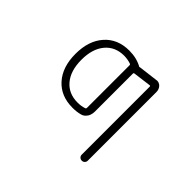

<svg xmlns="http://www.w3.org/2000/svg" viewBox="-148 -828 1295 1295"><g transform="rotate(45 500.0 -180.0)"><path d="M442.4 -60.5Q477.5 -60.5 505.9 -70.3Q512.7 -72.3 512.7 -80.1V-486.3Q512.7 -494.1 505.9 -496.1Q477.5 -505.9 442.4 -506.8Q356.4 -506.8 306.6 -447.3Q256.8 -387.7 256.8 -283.7Q256.8 -179.7 306.6 -120.1Q356.4 -60.5 442.4 -60.5ZM710.9 -543.9Q714.8 -544.9 717.8 -544.9Q737.3 -544.9 752 -530.3Q768.6 -512.7 768.6 -487.3V168Q768.6 179.7 760.3 188Q752 196.3 739.7 196.3Q727.5 196.3 719.2 188Q710.9 179.7 710.9 168V-480.5Q710.9 -488.3 704.1 -487.3L575.2 -470.7Q568.4 -469.7 568.4 -462.9V-99.6Q568.4 -82 562.5 -65.4Q556.6 -48.8 543.9 -36.6Q531.2 -24.4 515.6 -20.5Q483.4 -11.7 446.3 -11.7Q444.3 -11.7 442.4 -11.7Q331.1 -11.7 265.6 -85Q200.2 -158.2 200.2 -283.2Q200.2 -408.2 265.6 -481.9Q331.1 -555.7 442.4 -555.7Q513.7 -555.7 568.4 -524.4Q568.4 -526.4 570.3 -526.4Z"/></g></svg>

Font: Rounded-X Mgen+ 1m light
Style: Regular
Weight: 200
Designer: [Source Han Sans]
Ryoko NISHIZUKA  (kana & ideographs); Paul D. Hunt (Latin, Greek & Cyrillic); Wenlong ZHANG  (bopomofo
Version: Version 1.059.20150602